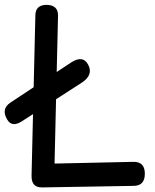

<svg xmlns="http://www.w3.org/2000/svg" viewBox="-82 -770 653 811"><path d="M10.7 -257.8Q-30.8 -231 -50.8 -263.7Q-79.1 -309.6 -37.6 -336.9L217.3 -505.4Q268.1 -539.1 290.5 -496.6Q313.5 -453.1 262.7 -420.4ZM93.8 21.5Q49.8 22 51.3 -29.8L67.4 -706.1Q68.4 -748.5 113.3 -749.5Q164.1 -749.5 163.1 -703.1L148.4 -79.1L481.4 -86.4Q529.8 -87.4 529.8 -36.1Q529.8 14.6 482.9 15.1L104 21.5Z"/></svg>

Font: Comic Relief
Style: Regular
Weight: 400
Designer: Jeff Davis
Foundry: Loudifier
Version: Version 1.0